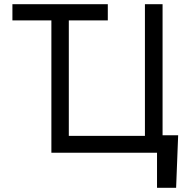

<svg xmlns="http://www.w3.org/2000/svg" viewBox="-20 -727 901 914"><path d="M493.2 -629.9H307.6V-80.1H669.9V-707H753.9V-83H828.1L818.4 167H727.5V0H224.6V-629.9H39.1V-707H493.2Z"/></svg>

Font: Pretendard GOV
Style: Regular
Weight: 400
Designer: Base glyphs from Inter by Rasmus Andersson; Hangeul glyphs from Noto Sans CJK(Source Han Sans) by Jang Soo-young and Kan
Foundry: Kil Hyung-jin
Version: Version 1.309